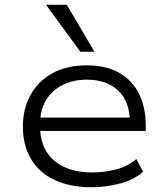

<svg xmlns="http://www.w3.org/2000/svg" viewBox="-20 -777 703 805"><path d="M363 8Q276 8 211 -21.5Q146 -51 111 -108.5Q76 -166 76 -247Q76 -321 108 -379Q140 -437 200 -470Q260 -503 344 -503Q425 -503 480 -471.5Q535 -440 563 -383.5Q591 -327 591 -250V-228H127V-284H549L525 -261Q525 -349 477 -396Q429 -443 343 -443Q287 -443 243 -421Q199 -399 173.5 -358Q148 -317 148 -258V-248Q148 -185 174.5 -142Q201 -99 250 -76.5Q299 -54 366 -54Q416 -54 464.5 -66Q513 -78 552 -110L580 -57Q542 -23 483 -7.5Q424 8 363 8ZM317 -560 173 -757H260L376 -560Z"/></svg>

Font: Nunito Sans 7pt SemiExpanded Light
Style: Regular
Weight: 300
Width: 6
Designer: Vernon Adams
Foundry: Vernon Adams
Version: Version 3.101;gftools[0.9.27]